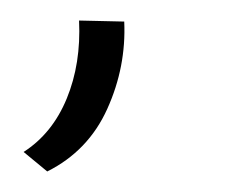

<svg xmlns="http://www.w3.org/2000/svg" viewBox="-20 22 241 187"><path d="M3 170Q31 152 45 118Q59 84 57 42L101 43Q103 87 84.5 128Q66 169 26 189Z"/></svg>

Font: Josefin Sans Light
Style: Italic
Weight: 300
Italic angle: -7°
Designer: Santiago Orozco
Foundry: Typemade
Version: Version 2.000